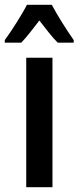

<svg xmlns="http://www.w3.org/2000/svg" viewBox="-51 -785 329 805"><path d="M166 -765H62C43 -727 -6 -650 -31 -617V-606H38C59 -627 87 -664 114 -699C141 -664 168 -629 191 -606H258V-617C229 -658 190 -720 166 -765ZM169 0V-543H59V0Z"/></svg>

Font: Noto Sans Hebrew ExtraCondensed SemiBold
Style: Regular
Weight: 600
Width: 2
Designer: Ben Nathan
Foundry: Google LLC
Version: Version 3.001